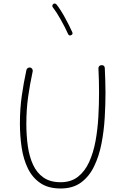

<svg xmlns="http://www.w3.org/2000/svg" viewBox="-20 -1048 699 1078"><path d="M149.9 -668.9Q156.7 -667.5 160.9 -660.9Q165 -654.3 163.6 -647.5Q147.9 -575.2 137.9 -504.2Q127.9 -433.1 127.9 -353Q127.9 -287.1 136.2 -228Q144.5 -168.9 165.5 -123.3Q186.5 -77.6 224.1 -51.3Q261.7 -24.9 320.3 -24.9Q378.9 -24.9 418 -55.7Q457 -86.4 480.7 -138.7Q504.4 -190.9 516.4 -256.3Q528.3 -321.8 532.2 -392.1Q536.1 -462.4 536.1 -527.8Q536.1 -561 535.2 -596.7Q534.2 -632.3 532.7 -663.6Q532.2 -671.4 537.1 -676.8Q542 -682.1 549.3 -682.1Q567.4 -683.1 568.4 -665.5Q569.8 -634.3 571 -598.1Q572.3 -562 572.3 -527.8Q572.3 -460.4 567.9 -386.2Q563.5 -312 549.8 -241.7Q536.1 -171.4 508.5 -114.3Q481 -57.1 435.1 -23.4Q389.2 10.3 320.3 10.3Q251 10.3 206.3 -20.3Q161.6 -50.8 136.5 -102.5Q111.3 -154.3 101.6 -219.7Q91.8 -285.2 91.8 -355Q91.8 -436 102.1 -508.8Q112.3 -581.5 128.4 -655.3Q129.9 -662.1 136.5 -666.3Q143.1 -670.4 149.9 -668.9ZM278.8 -1025.4Q282.7 -1028.8 288.1 -1028.1Q293.5 -1027.3 296.9 -1023.4Q319.8 -994.6 344.2 -950Q368.7 -905.3 385.7 -867.7Q391.1 -856 379.4 -850.6Q367.7 -845.2 362.3 -856.9Q345.7 -894 321.3 -937.5Q296.9 -981 276.4 -1007.3Q272.9 -1011.2 273.9 -1016.6Q274.9 -1022 278.8 -1025.4Z"/></svg>

Font: Mikhak-FD ExtraLight
Style: Regular
Weight: 200
Designer: Amin Abedi
Version: Version 3.2